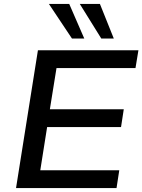

<svg xmlns="http://www.w3.org/2000/svg" viewBox="-20 -962 728 982"><path d="M62 0 174 -705H688L673 -614H269L235 -403H613L599 -312H221L186 -91H590L576 0ZM498 -765 388 -942H491L562 -765ZM348 -765 230 -942H334L411 -765Z"/></svg>

Font: Nunito Sans 10pt SemiExpanded SemiBold
Style: Italic
Weight: 600
Width: 6
Italic angle: -9°
Designer: Vernon Adams
Foundry: Vernon Adams
Version: Version 3.101;gftools[0.9.27]